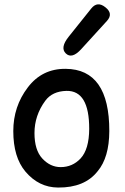

<svg xmlns="http://www.w3.org/2000/svg" viewBox="-20 -823 566 867"><path d="M456.1 -790Q492.7 -761.2 462.9 -728.5L347.2 -601.6Q304.7 -554.7 276.9 -582Q250.5 -607.9 290.5 -657.7L392.1 -784.7Q419.9 -819.3 456.1 -790ZM280.3 -412.6Q216.3 -411.1 184.6 -368.2Q135.7 -301.8 135.7 -222.2Q135.7 -145.5 170.9 -107.4Q207 -68.4 253.9 -68.4Q307.1 -68.4 343.8 -107.4Q382.3 -148.9 382.8 -240.7Q383.3 -414.6 280.3 -412.6ZM276.4 -512.2Q474.1 -510.7 473.6 -231Q473.1 -111.8 420.9 -49.8Q362.3 24.9 242.2 23.9Q155.3 23.4 94.7 -48.3Q40 -113.3 40 -231Q40 -342.3 105.5 -428.2Q169.9 -513.2 276.4 -512.2Z"/></svg>

Font: Comic Relief
Style: Regular
Weight: 400
Designer: Jeff Davis
Foundry: Loudifier
Version: Version 1.0